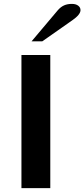

<svg xmlns="http://www.w3.org/2000/svg" viewBox="-20 -965 433 985"><path d="M90 -683H238V0H90ZM277 -913Q292 -930 309 -937.5Q326 -945 349 -945Q369 -945 381 -936Q393 -927 393 -913Q393 -890 351 -861L197 -753H142Z"/></svg>

Font: Fahkwang
Style: Bold
Weight: 700
Designer: Suppakit Chalermlarp | Katatrad Co.,Ltd.
Foundry: Cadson Demak Co.,Ltd.
Version: Version 1.000; ttfautohint (v1.6)